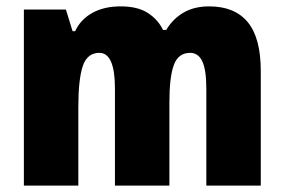

<svg xmlns="http://www.w3.org/2000/svg" viewBox="-20 -583 892 603"><path d="M637 -563Q717 -563 758 -513.5Q799 -464 799 -360V0H628V-305Q628 -363 615.5 -390Q603 -417 577 -417Q540 -417 526 -379Q512 -341 512 -262V0H341V-305Q341 -417 292 -417Q254 -417 240 -375.5Q226 -334 226 -246V0H55V-553H187L208 -485H216Q233 -522 270 -542.5Q307 -563 359 -563Q412 -563 444 -542.5Q476 -522 492 -489H502Q523 -524 556.5 -543.5Q590 -563 637 -563Z"/></svg>

Font: Noto Sans Lao Looped Condensed Black
Style: Regular
Weight: 900
Width: 3
Designer: Mark Frömberg, Ben Mitchell
Foundry: The Fontpad Ltd
Version: Version 1.002; ttfautohint (v1.8.4.7-5d5b)